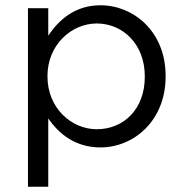

<svg xmlns="http://www.w3.org/2000/svg" viewBox="-20 -548 704 728"><path d="M163 -413V-517H86V160H163V-99C203 -41 265 11 361 11C486 11 608 -89 608 -258V-260C608 -430 485 -528 361 -528C266 -528 205 -475 163 -413ZM347 -58C251 -58 160 -138 160 -258V-260C160 -378 251 -459 347 -459C445 -459 529 -381 529 -259V-257C529 -132 447 -58 347 -58Z"/></svg>

Font: Mission
Style: Regular
Weight: 400
Version: Version 1.000;FEAKit 1.0